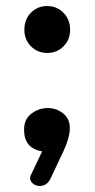

<svg xmlns="http://www.w3.org/2000/svg" viewBox="-20 -515 316 638"><path d="M61 -416Q61 -451 83 -473Q105 -495 137 -495Q169 -495 191 -472.5Q213 -450 213 -416Q213 -383 191 -361Q169 -339 137 -339Q105 -339 83 -361Q61 -383 61 -416ZM120 -12Q60 -22 60 -84Q60 -119 84.5 -137.5Q109 -156 139 -156Q167 -156 189.5 -138.5Q212 -121 212 -89Q212 -58 191 -13L149 76Q137 103 112 103Q99 103 89.5 95Q80 87 80 77Q80 74 82 68Z"/></svg>

Font: Marmelad
Style: Regular
Weight: 400
Designer: Manvel Shmavonyan
Foundry: Cyreal
Version: Version 1.001;PS 001.001;hotconv 1.0.88;makeotf.lib2.5.64775